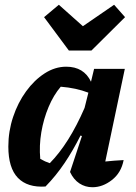

<svg xmlns="http://www.w3.org/2000/svg" viewBox="-20 -778 571 806"><path d="M171 5Q95 10 55 -31.5Q15 -73 15 -163Q15 -227 35 -287Q55 -347 89.5 -394.5Q124 -442 167.5 -470Q211 -498 258 -498Q332 -498 362 -435L375 -489H504L422 -100Q440 -102 459.5 -103.5Q479 -105 499 -106Q489 -53 450 -22.5Q411 8 368 8Q338 8 313.5 -8Q289 -24 274 -56L324 -207L318 -209Q287 -147 251 -93.5Q215 -40 171 5ZM149 -111Q170 -99 189 -93Q270 -175 335 -325L351 -389Q299 -409 235 -414Q205 -379 184 -329Q163 -279 153.5 -223Q144 -167 149 -111ZM269 -566 165 -706 227 -758 328 -668 459 -758 505 -706 364 -566Z"/></svg>

Font: Piazzolla
Style: Bold Italic
Weight: 700
Italic angle: -11.3°
Designer: Juan Pablo del Peral
Foundry: Huerta Tipografica
Version: Version 1.330